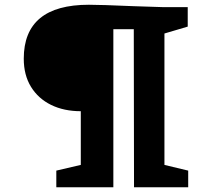

<svg xmlns="http://www.w3.org/2000/svg" viewBox="-20 -788 827 808"><path d="M542 -762Q652 -758 666 -758H770V-676L672 -647V-94L772 -70V0H544L543 -665H457V0H217V-70L320 -94V-320Q249 -320 195 -346.5Q141 -373 110.5 -422.5Q80 -472 80 -541Q80 -768 354 -768Q404 -768 542 -762Z"/></svg>

Font: Martel Heavy
Style: Regular
Weight: 900
Designer: Dan Reynolds
Foundry: Dan Reynolds
Version: Version 1.001; ttfautohint (v1.1) -l 5 -r 5 -G 72 -x 0 -D la